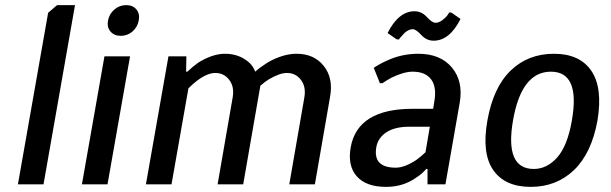

<svg xmlns="http://www.w3.org/2000/svg" viewBox="-20 -720 2385 750"><path d="M50 0 168 -670 203 -700H273L150 0Z M497.5 -597Q478 -580 452 -580Q426 -580 411.5 -597Q397 -614 402 -640Q407 -666 427 -683Q447 -700 473 -700Q499 -700 513 -683Q527 -666 522 -640Q517 -614 497.5 -597ZM300 0 388 -500H488L400 0Z M550 0 638 -500H708L707 -440H712Q728 -456 754 -475Q810 -510 859 -510Q915 -510 954 -475Q970 -460 977 -440Q993 -455 1024 -475Q1084 -510 1139 -510Q1207 -510 1245 -462Q1283 -414 1269 -340L1210 0H1110L1169 -340Q1176 -381 1155.5 -408Q1135 -435 1101 -435Q1072 -435 1030 -410Q1015 -401 997 -385L930 0H830L889 -340Q896 -381 875.5 -408Q855 -435 821 -435Q790 -435 750 -405Q734 -393 716 -375L650 0Z M1674 -561Q1646 -561 1625.5 -583.5Q1605 -606 1592 -606Q1584 -606 1575 -601.5Q1566 -597 1560 -591Q1554 -585 1549 -579Q1544 -573 1541 -570L1539 -566H1530L1494 -591Q1537 -676 1599 -676Q1627 -676 1647.5 -653.5Q1668 -631 1681 -631Q1694 -631 1707.5 -641Q1721 -651 1727.5 -660Q1734 -669 1734 -671H1743L1779 -646Q1736 -561 1674 -561ZM1488 10Q1410 10 1373.5 -31.5Q1337 -73 1350 -145Q1377 -295 1592 -295H1672L1676 -320Q1687 -379 1664.5 -409.5Q1642 -440 1592 -440Q1558 -440 1510 -417Q1488 -405 1474 -395H1464L1440 -455Q1464 -471 1489 -482Q1547 -510 1614 -510Q1700 -510 1745 -456.5Q1790 -403 1776 -320L1720 0H1650V-60H1645Q1628 -40 1604 -25Q1554 10 1488 10ZM1526 -65Q1560 -65 1606 -95Q1624 -108 1642 -125L1659 -225H1579Q1522 -225 1489 -203Q1456 -181 1450 -145Q1436 -65 1526 -65Z M1884 -250Q1907 -379 1975 -444.5Q2043 -510 2144 -510Q2244 -510 2289.5 -444Q2335 -378 2314 -250Q2291 -122 2222.5 -56Q2154 10 2053 10Q1952 10 1906.5 -56Q1861 -122 1884 -250ZM2065 -60Q2117 -60 2157 -105.5Q2197 -151 2214 -250Q2247 -440 2132 -440Q2017 -440 1984 -250Q1951 -60 2065 -60Z"/></svg>

Font: Scada
Style: Italic
Weight: 400
Italic angle: -10°
Designer: Jovanny Lemonad
Foundry: Jovanny Lemonad
Version: Version 4.100;PS 004.100;hotconv 1.0.88;makeotf.lib2.5.64775